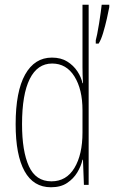

<svg xmlns="http://www.w3.org/2000/svg" viewBox="-20 -780 481 810"><path d="M195 10Q121 10 83.5 -58Q46 -126 46 -256Q46 -394 86 -465.5Q126 -537 199 -537Q237 -537 263.5 -520.5Q290 -504 306.5 -479Q323 -454 328 -429H330Q329 -448 328.5 -464.5Q328 -481 328 -497V-760H354V0H334L330 -106H328Q322 -79 306 -52.5Q290 -26 263 -8Q236 10 195 10ZM197 -15Q260 -15 294 -71.5Q328 -128 328 -221V-315Q328 -403 294 -457.5Q260 -512 200 -512Q138 -512 105.5 -447Q73 -382 73 -256Q73 -142 102 -78.5Q131 -15 197 -15ZM441 -750Q438 -733 431 -702Q424 -671 415 -641Q406 -611 396 -596H384V-610Q386 -616 390 -636Q394 -656 398 -681Q402 -706 405 -728Q408 -750 409 -760H441Z"/></svg>

Font: Noto Sans Gurmukhi ExtraCondensed Thin
Style: Regular
Weight: 100
Width: 2
Designer: Jelle Bosma - Monotype Design Team
Foundry: Monotype Imaging Inc.
Version: Version 2.004; ttfautohint (v1.8.4.7-5d5b)